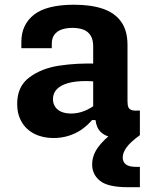

<svg xmlns="http://www.w3.org/2000/svg" viewBox="-20 -566 660 804"><path d="M513.9 -378.4V-140.8Q513.9 -124 518.3 -115.6Q522.7 -107.2 533.6 -104.4Q544.5 -101.5 565.8 -103.2V0Q521 11.5 482.3 11.5Q440.3 11.5 417.6 -1.5Q394.8 -14.6 386.5 -36.5Q378.2 -58.3 378.2 -90.3L370.2 -99.7V-372.5Q370.2 -400.1 359.5 -417.2Q348.7 -434.4 329.8 -441.7Q310.8 -449 283.9 -449.3Q257 -449.2 237.6 -442.2Q218.2 -435.2 207.6 -420.5Q197 -405.8 196.9 -383.7L196.8 -364.2H69.4V-390.1Q69.4 -463 122.5 -504.6Q175.7 -546.2 290.5 -546.2Q361.2 -546.2 410.8 -529.3Q460.3 -512.4 487.1 -475.3Q513.9 -438.2 513.9 -378.4ZM339.7 -226.6Q295.1 -226.6 264.4 -217.8Q233.7 -209 217.8 -192.2Q201.8 -175.5 201.8 -151.1Q201.8 -132.4 211 -118.8Q220.1 -105.2 237.1 -97.9Q254.1 -90.6 277.6 -90.6Q307.5 -90.6 335.7 -102.3Q363.9 -114.1 389.5 -135.5L386.8 -63.2H365.6Q345 -39.8 321.7 -23.5Q298.3 -7.2 268.2 2.4Q238.1 12 204.3 12Q159.1 12 124.5 -5.4Q89.8 -22.8 70.9 -55.2Q51.9 -87.5 51.9 -131Q51.9 -203.8 102.6 -241.7Q153.3 -279.7 227.4 -291Q301.4 -302.4 388.8 -299.5L432.3 -214.8Q408.8 -220.1 386.9 -223.3Q364.9 -226.6 339.7 -226.6ZM493.9 93.6Q493.9 112.1 507.1 122.4Q520.2 132.8 551.3 132.8H565.8V217.9H515.5Q432.2 217.9 399.1 191.4Q365.9 164.9 365.9 122.8Q365.9 86.1 389.2 52.7Q412.5 19.3 463.1 -18.5L565.8 0Q526.8 28.2 510.4 50.6Q493.9 73 493.9 93.6Z"/></svg>

Font: Monaspace Neon Var ExtraLight
Style: Regular
Weight: 200
Designer: Riley Cran and the Lettermatic Team
Version: Version 1.200 (Monaspace Neon Var)